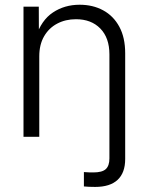

<svg xmlns="http://www.w3.org/2000/svg" viewBox="-20 -563 612 790"><path d="M325.2 204.1V145Q333.5 146 345.7 146.2Q357.9 146.5 363.8 146.5Q400.4 146.5 415.3 132.8Q430.2 119.1 430.2 88.9V0H495.1V91.3Q495.1 147.9 463.9 177Q432.6 206.1 371.6 206.1Q358.9 206.1 346.2 205.6Q333.5 205.1 325.2 204.1ZM141.6 -331.1V0H76.7V-535.6H139.6L140.1 -410.2H127.4Q149.9 -480 197.8 -511.7Q245.6 -543.5 307.6 -543.5Q362.3 -543.5 404.5 -520.5Q446.8 -497.6 470.9 -453.1Q495.1 -408.7 495.1 -343.8V0H430.2V-339.4Q430.2 -407.2 392.8 -445.6Q355.5 -483.9 292.5 -483.9Q249.5 -483.9 215.3 -465.8Q181.2 -447.8 161.4 -413.6Q141.6 -379.4 141.6 -331.1Z"/></svg>

Font: Inter 20pt Light
Style: Regular
Weight: 300
Version: Version 4.001;git-66647c0bb